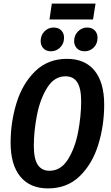

<svg xmlns="http://www.w3.org/2000/svg" viewBox="-20 -1032 616 1067"><path d="M559 -450Q559 -334 526 -227.5Q493 -121 423 -53Q353 15 247 15Q147 15 93 -50.5Q39 -116 39 -239Q39 -354 72 -460.5Q105 -567 175.5 -636Q246 -705 352 -705Q452 -705 505.5 -639.5Q559 -574 559 -450ZM168 -222Q168 -149 190 -116Q212 -83 255 -83Q318 -83 357.5 -146Q397 -209 414 -298Q431 -387 431 -469Q431 -541 409.5 -574.5Q388 -608 344 -608Q282 -608 242.5 -545Q203 -482 185.5 -392.5Q168 -303 168 -222ZM206 -804Q206 -836 227 -857.5Q248 -879 278 -879Q305 -879 320.5 -863Q336 -847 336 -822Q336 -790 314.5 -768.5Q293 -747 263 -747Q237 -747 221.5 -763Q206 -779 206 -804ZM392 -804Q392 -836 413.5 -857.5Q435 -879 464 -879Q491 -879 506.5 -863Q522 -847 522 -822Q522 -789 501 -768Q480 -747 450 -747Q424 -747 408 -763Q392 -779 392 -804ZM497 -924H255L268 -1012H511Z"/></svg>

Font: Fira Sans Extra Condensed Medium
Style: Italic
Weight: 500
Width: 3
Italic angle: -8°
Designer: Carrois Corporate & Edenspiekermann AG
Foundry: Carrois Corporate GbR & Edenspiekermann AG
Version: Version 4.203